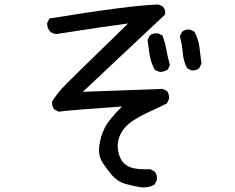

<svg xmlns="http://www.w3.org/2000/svg" viewBox="-20 -752 1040 851"><path d="M603 78Q567 72 534 62.5Q501 53 476.5 24.5Q452 -4 433.5 -33.5Q415 -63 420 -104.5Q425 -146 443.5 -184Q462 -222 521 -280Q302 -265 240 -257L221 -267Q209 -280 211 -302Q230 -333 258 -363.5Q286 -394 548 -648Q460 -637 229 -601Q213 -603 201 -613Q188 -629 189 -650L199 -670Q560 -729 683 -732L702 -723Q714 -709 712 -688Q608 -591 347 -345L700 -358L720 -349Q731 -335 729 -313L720 -294Q681 -274 640 -255.5Q599 -237 565.5 -214.5Q532 -192 515.5 -160Q499 -128 502 -96Q505 -64 518.5 -42Q532 -20 559.5 -10Q587 0 646 -2L665 8Q679 23 675 47L665 66Q638 82 603 78ZM692 -433Q677 -435 665 -444Q649 -474 643.5 -508Q638 -542 634 -575L644 -595Q659 -606 681 -604L700 -595Q712 -563 718 -529Q724 -495 733 -464L724 -444Q710 -435 692 -433ZM828 -440 809 -450Q793 -481 790 -518.5Q787 -556 777 -591L787 -611Q801 -623 822 -621L842 -611Q859 -579 864 -543Q869 -507 873 -470L863 -450Q850 -438 828 -440Z"/></svg>

Font: Kosefont JP
Style: Regular
Weight: 400
Designer: Nozomi Seto 瀬戸のぞみ
Version: Version 3.00;June 19, 2020